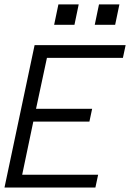

<svg xmlns="http://www.w3.org/2000/svg" viewBox="-44 -839 610 859"><path d="M382.8 0H-23.9L110.8 -637.2H518.1L505.9 -580.1H166L117.2 -352.1H368.2L356 -294.9H105L55.2 -57.1H395ZM471.2 -728H379.9L398.9 -819.3H490.2ZM289.1 -728H198.2L217.3 -819.3H308.1Z"/></svg>

Font: Anonymous Pro
Style: Italic
Weight: 400
Italic angle: -12°
Monospace: yes
Designer: Mark Simonson
Version: Version 1.003